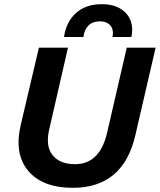

<svg xmlns="http://www.w3.org/2000/svg" viewBox="-20 -888 764 918"><path d="M286 -711Q296 -783 343 -825.5Q390 -868 467 -868Q534 -868 573 -834Q612 -800 612 -745Q612 -727 608 -711H518Q520 -725 520 -730Q520 -757 502.5 -771.5Q485 -786 459 -786Q423 -786 403 -766Q383 -746 379 -711ZM328 10Q184 10 115.5 -70.5Q47 -151 79 -290L166 -660H305L215 -268Q197 -189 231.5 -146Q266 -103 339 -103Q457 -103 492 -253L586 -660H724L627 -241Q569 10 328 10Z"/></svg>

Font: Elaine Sans SemiBold
Style: Italic
Weight: 600
Italic angle: -13°
Designer: Wei Huang
Foundry: Wei Huang
Version: Version 2.001;December 24, 2019;FontCreator 12.0.0.2547 64-b